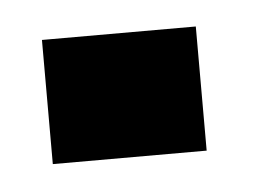

<svg xmlns="http://www.w3.org/2000/svg" viewBox="-26 -132 212 161"><g transform="rotate(-5 80.0 -52.0)"><path d="M13.5 -104.5V0H143V-104.5Z"/></g></svg>

Font: Anybody UltraCondensed
Style: Bold
Weight: 700
Width: 1
Version: Version 1.113;gftools[0.9.25]